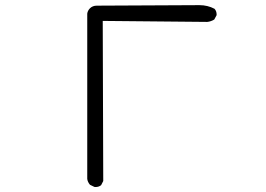

<svg xmlns="http://www.w3.org/2000/svg" viewBox="-20 -713 1040 750"><path d="M352.5 17.6Q366.2 17.6 375 10.3L383.3 -5.9L381.3 -631.3L789.6 -627.4Q804.2 -628.9 816.9 -636.7L825.7 -652.8Q826.2 -654.3 826.2 -655.8Q826.2 -669.9 817.9 -678.7Q791 -692.9 758.8 -692.9L358.4 -690.9Q341.8 -690.9 331.5 -680.7Q322.3 -671.4 320.8 -659.7V-14.2Q322.3 -2 331.5 8.8L348.6 17.1Q350.6 17.6 352.5 17.6Z"/></svg>

Font: NaikaiFont
Style: Light
Weight: 300
Version: Version 1.89